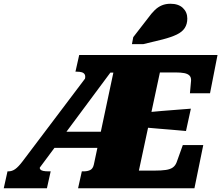

<svg xmlns="http://www.w3.org/2000/svg" viewBox="-62 -1003 1179 1023"><path d="M-22 -90H-17Q2 -90 19 -102Q36 -114 58 -143L391 -584Q394 -599 389 -607Q384 -615 373.5 -618Q363 -621 349 -621H340L360 -710H1097L1057 -506H950L956 -573Q957 -591 947.5 -600.5Q938 -610 919.5 -613.5Q901 -617 874 -617H790L678 -94H760Q798 -94 821.5 -97.5Q845 -101 858.5 -110.5Q872 -120 879 -138L912 -230H1021L974 0H354L374 -90H384Q404 -90 418.5 -97Q433 -104 438 -126L542 -616H526L150 -110Q149 -105 153 -100Q157 -95 168 -92.5Q179 -90 198 -90H208L188 0H-42ZM240 -301H515L502 -215H201ZM725 -405Q764 -409 802 -412Q840 -415 878.5 -418Q917 -421 955 -424L929 -305Q892 -309 855.5 -311.5Q819 -314 782 -317.5Q745 -321 708 -324ZM727 -907Q745 -932 762.5 -949Q780 -966 800.5 -974.5Q821 -983 846 -983Q889 -983 912.5 -960.5Q936 -938 936 -904Q936 -875 922.5 -854Q909 -833 880 -819Q851 -805 805 -793L702 -768H641L648 -805Z"/></svg>

Font: Roboto Serif 20pt Black
Style: Italic
Weight: 900
Italic angle: -10°
Version: Version 1.008